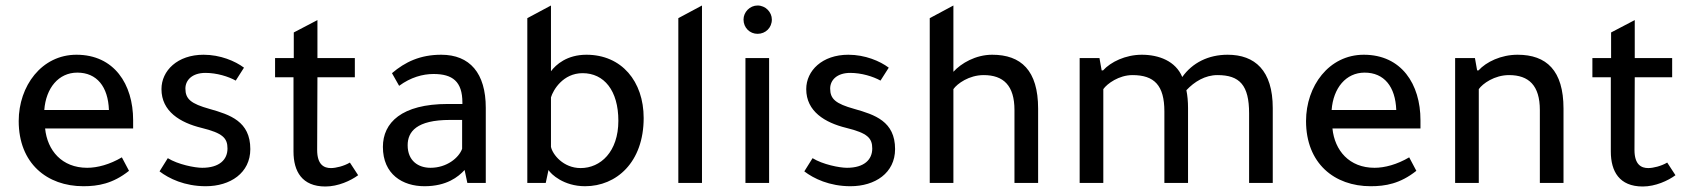

<svg xmlns="http://www.w3.org/2000/svg" viewBox="-20 -665 6153 698"><path d="M464 -198V-228C464 -359 395 -466 258 -466C131 -466 48 -352 48 -225C48 -71 151 12 283 12C336 12 390 3 449 -44L423 -93C379 -67 334 -55 297 -55C205 -55 152 -118 144 -198H464ZM141 -265C147 -345 193 -401 261 -401C332 -401 373 -350 376 -265H141Z M837 -372 867 -419C835 -443 781 -466 720 -466C625 -466 567 -408 567 -341C567 -260 635 -219 713 -200C790 -181 807 -163 807 -125C807 -85 778 -55 715 -55C688 -55 627 -67 590 -90L560 -42C594 -16 651 12 728 12C817 12 890 -36 890 -123C890 -224 816 -248 742 -269C674 -288 654 -305 654 -343C654 -374 679 -400 727 -400C768 -400 810 -387 837 -372Z M1134 -384H1270V-454H1134V-592L1048 -547V-454H980V-384H1047V-114C1047 -42 1078 13 1163 13C1209 13 1255 -8 1282 -28L1252 -74C1230 -61 1201 -54 1183 -54C1158 -54 1133 -66 1133 -120L1134 -384Z M1746 0V-273C1746 -399 1688 -466 1584 -466C1508 -466 1453 -440 1405 -399L1431 -353C1473 -384 1517 -396 1556 -396C1625 -396 1661 -369 1661 -292V-287H1608C1440 -287 1372 -219 1372 -131C1372 -31 1444 12 1523 12C1604 12 1646 -22 1669 -47L1679 0H1746ZM1660 -229V-124C1648 -91 1604 -55 1545 -55C1501 -55 1462 -80 1462 -137C1462 -186 1494 -229 1616 -229H1660Z M1964 0 1974 -47C1983 -32 2029 12 2107 12C2221 12 2320 -75 2320 -236C2320 -369 2240 -466 2112 -466C2041 -466 2001 -430 1983 -406V-645L1897 -599V0H1964ZM1983 -311C1991 -338 2027 -399 2098 -399C2176 -399 2228 -336 2228 -226C2228 -113 2163 -54 2091 -54C2028 -54 1989 -103 1983 -131V-311Z M2532 -645 2446 -599V0H2532V-645Z M2776 -454H2690V0H2776V-454ZM2683 -594C2683 -564 2706 -542 2734 -542C2763 -542 2786 -564 2786 -594C2786 -621 2763 -645 2734 -645C2706 -645 2683 -621 2683 -594Z M3181 -372 3211 -419C3179 -443 3125 -466 3064 -466C2969 -466 2911 -408 2911 -341C2911 -260 2979 -219 3057 -200C3134 -181 3151 -163 3151 -125C3151 -85 3122 -55 3059 -55C3032 -55 2971 -67 2934 -90L2904 -42C2938 -16 2995 12 3072 12C3161 12 3234 -36 3234 -123C3234 -224 3160 -248 3086 -269C3018 -288 2998 -305 2998 -343C2998 -374 3023 -400 3071 -400C3112 -400 3154 -387 3181 -372Z M3446 -645 3360 -599V0H3446V-341C3460 -361 3503 -392 3556 -392C3628 -392 3668 -354 3668 -265V0H3754V-270C3754 -409 3692 -466 3587 -466C3527 -466 3474 -435 3446 -404V-645Z M3985 -409 3977 -454H3905V0H3991V-341C4005 -361 4048 -392 4097 -392C4176 -392 4213 -355 4213 -260V0H4299V-272C4299 -296 4297 -318 4293 -337C4322 -368 4361 -392 4406 -392C4487 -392 4521 -355 4521 -253V0H4607V-272C4607 -409 4542 -466 4443 -466C4373 -466 4315 -437 4278 -385C4254 -443 4193 -466 4131 -466C4072 -466 4018 -440 3990 -409H3985Z M5144 -198V-228C5144 -359 5075 -466 4938 -466C4811 -466 4728 -352 4728 -225C4728 -71 4831 12 4963 12C5016 12 5070 3 5129 -44L5103 -93C5059 -67 5014 -55 4977 -55C4885 -55 4832 -118 4824 -198H5144ZM4821 -265C4827 -345 4873 -401 4941 -401C5012 -401 5053 -350 5056 -265H4821Z M5350 -409 5342 -454H5270V0H5356V-341C5370 -361 5413 -392 5466 -392C5538 -392 5578 -354 5578 -265V0H5664V-270C5664 -409 5602 -466 5497 -466C5437 -466 5383 -440 5355 -409H5350Z M5923 -384H6059V-454H5923V-592L5837 -547V-454H5769V-384H5836V-114C5836 -42 5867 13 5952 13C5998 13 6044 -8 6071 -28L6041 -74C6019 -61 5990 -54 5972 -54C5947 -54 5922 -66 5922 -120L5923 -384Z"/></svg>

Font: Tajawal Medium
Style: Regular
Weight: 500
Designer: Boutros Fonts
Foundry: Created by Boutros International 2017
Version: Version 1.700